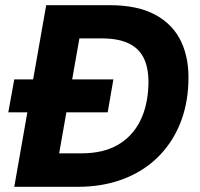

<svg xmlns="http://www.w3.org/2000/svg" viewBox="-20 -720 770 740"><path d="M12 -287 35 -414H417L395 -287ZM35 0 158 -700H403Q511 -700 579.5 -662.5Q648 -625 679 -558Q710 -491 706 -401Q703 -312 672 -238.5Q641 -165 585.5 -111.5Q530 -58 452.5 -29Q375 0 280 0ZM208 -129H294Q377 -129 433 -161Q489 -193 519 -251.5Q549 -310 552 -391Q554 -452 536 -492Q518 -532 477.5 -552Q437 -572 372 -572H286Z"/></svg>

Font: DM Sans 16pt Black
Style: Italic
Weight: 900
Italic angle: -10°
Version: Version 4.004;gftools[0.9.30]